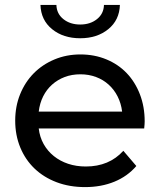

<svg xmlns="http://www.w3.org/2000/svg" viewBox="-20 -757 652 783"><path d="M568 -233H138Q142 -198 158 -169.5Q174 -141 199.5 -120.5Q225 -100 258 -89Q291 -78 330 -78Q425 -78 483 -142L536 -80Q500 -38 446.5 -16Q393 6 327 6Q263 6 210.5 -14Q158 -34 120.5 -70Q83 -106 62.5 -156Q42 -206 42 -265Q42 -323 62 -372.5Q82 -422 117.5 -458Q153 -494 202 -514.5Q251 -535 308 -535Q365 -535 413.5 -515Q462 -495 496.5 -459Q531 -423 550.5 -372.5Q570 -322 570 -262Q570 -257 569.5 -249.5Q569 -242 568 -233ZM138 -302H478Q474 -335 460 -363Q446 -391 423.5 -411.5Q401 -432 371.5 -443Q342 -454 308 -454Q273 -454 244 -443Q215 -432 192.5 -412Q170 -392 156 -364Q142 -336 138 -302ZM145 -737H210Q211 -701 238.5 -679Q266 -657 307 -657Q348 -657 375.5 -679Q403 -701 404 -737H469Q467 -675 421.5 -638Q376 -601 307 -601Q238 -601 192.5 -638Q147 -675 145 -737Z"/></svg>

Font: CMG Sans Medium
Style: Regular
Weight: 500
Designer: Julieta Ulanovsky
Foundry: Julieta Ulanovsky
Version: Version 7.200